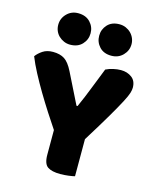

<svg xmlns="http://www.w3.org/2000/svg" viewBox="-124 -925 822 1015"><g transform="rotate(15 287.0 -418.0)"><path d="M383 -4Q372 -1 349 2Q326 5 304 5Q258 5 235 -10.5Q212 -26 212 -76V-211Q187 -248 158 -293Q129 -338 101 -385Q73 -432 49 -477.5Q25 -523 10 -561Q23 -579 45.5 -594Q68 -609 101 -609Q140 -609 164.5 -593Q189 -577 211 -533L294 -366H300Q314 -397 324.5 -422.5Q335 -448 345 -473.5Q355 -499 366 -526.5Q377 -554 391 -590Q409 -599 431 -604Q453 -609 473 -609Q508 -609 532.5 -590.5Q557 -572 557 -535Q557 -523 552 -506Q547 -489 529 -454.5Q511 -420 476.5 -361Q442 -302 383 -207ZM90 -755Q90 -790 115 -815.5Q140 -841 177 -841Q219 -841 243 -815.5Q267 -790 267 -755Q267 -720 243 -694.5Q219 -669 177 -669Q159 -669 143 -676Q127 -683 115 -694.5Q103 -706 96.5 -721.5Q90 -737 90 -755ZM314 -755Q314 -790 337.5 -815.5Q361 -841 403 -841Q422 -841 438 -834Q454 -827 466 -815Q478 -803 484.5 -787.5Q491 -772 491 -755Q491 -720 466 -694.5Q441 -669 403 -669Q361 -669 337.5 -694.5Q314 -720 314 -755Z"/></g></svg>

Font: Baloo Paaji
Style: Regular
Weight: 400
Designer: Shuchita Grover and Ek Type
Foundry: Ek Type
Version: Version 1.443;PS 1.000;hotconv 16.6.51;makeotf.lib2.5.65220;